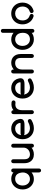

<svg xmlns="http://www.w3.org/2000/svg" viewBox="1700 -2486 962 4401"><g transform="rotate(-90 2180.5 -285.0)"><path d="M429 125Q429 150 442.5 163Q456 176 474 176Q492 176 505.5 163Q519 150 519 125Q519 107 519 86.5Q519 66 519 45.5Q519 25 519 8Q519 -8 519 -35.5Q519 -63 519 -95.5Q519 -128 519 -161Q519 -194 519 -220Q519 -294 500.5 -348.5Q482 -403 449.5 -438.5Q417 -474 373.5 -491Q330 -508 280 -508Q230 -508 186 -489Q142 -470 109 -435Q76 -400 57.5 -352.5Q39 -305 39 -248Q39 -173 70.5 -114.5Q102 -56 156.5 -22.5Q211 11 279 11Q330 11 373.5 -8Q417 -27 450 -62Q483 -97 501 -144Q519 -191 519 -248Q519 -289 519 -318.5Q519 -348 519 -370.5Q519 -393 519 -413.5Q519 -434 519 -458Q519 -483 505.5 -495.5Q492 -508 474 -508Q456 -508 442.5 -495.5Q429 -483 429 -458Q429 -437 429 -401.5Q429 -366 429 -325.5Q429 -285 429 -248Q429 -199 410 -160.5Q391 -122 357 -100.5Q323 -79 279 -79Q246 -79 218.5 -91.5Q191 -104 171 -126.5Q151 -149 140 -180Q129 -211 129 -248Q129 -285 140.5 -316Q152 -347 172 -370Q192 -393 219.5 -405.5Q247 -418 280 -418Q315 -418 342.5 -406.5Q370 -395 389 -370.5Q408 -346 418.5 -308.5Q429 -271 429 -220Q429 -181 429 -149Q429 -117 429 -90Q429 -63 429 -39Q429 -15 429 8Q429 29 429 47.5Q429 66 429 84.5Q429 103 429 125Z M731 -458Q731 -483 717.5 -495.5Q704 -508 686 -508Q668 -508 654.5 -495.5Q641 -483 641 -458Q641 -424 641 -379.5Q641 -335 641 -290Q641 -245 641 -207Q641 -138 666.5 -89Q692 -40 737.5 -14.5Q783 11 842 11Q895 11 939.5 -8Q984 -27 1017 -59.5Q1050 -92 1068.5 -134.5Q1087 -177 1087 -224Q1087 -242 1087 -270.5Q1087 -299 1087 -332Q1087 -365 1087 -398Q1087 -431 1087 -458Q1087 -478 1078 -490Q1069 -502 1055.5 -506Q1042 -510 1028.5 -506Q1015 -502 1006 -490Q997 -478 997 -458Q997 -432 997 -394Q997 -356 997 -313Q997 -270 997 -228.5Q997 -187 997 -153Q997 -137 997 -119Q997 -101 997 -81Q997 -61 997 -38Q997 -13 1010.5 -0.5Q1024 12 1042 12Q1060 12 1073.5 -0.5Q1087 -13 1087 -38Q1087 -60 1087 -76.5Q1087 -93 1087 -111Q1087 -129 1087 -153Q1087 -176 1087 -216Q1087 -256 1087 -302Q1087 -348 1087 -389.5Q1087 -431 1087 -458Q1087 -478 1078 -490Q1069 -502 1055.5 -506Q1042 -510 1028.5 -506Q1015 -502 1006 -490Q997 -478 997 -458Q997 -432 997 -397Q997 -362 997 -327Q997 -292 997 -264Q997 -236 997 -224Q997 -194 985.5 -168Q974 -142 953 -122Q932 -102 903.5 -90.5Q875 -79 842 -79Q806 -79 781 -93.5Q756 -108 743.5 -136.5Q731 -165 731 -207Q731 -253 731 -297Q731 -341 731 -382Q731 -423 731 -458Z M1322 -294Q1297 -294 1284 -280.5Q1271 -267 1271 -249Q1271 -231 1284 -217.5Q1297 -204 1322 -204Q1343 -204 1364.5 -204Q1386 -204 1409.5 -204Q1433 -204 1460 -204Q1487 -204 1519 -204Q1561 -204 1589.5 -212Q1618 -220 1634 -235.5Q1650 -251 1654 -275Q1658 -299 1652 -330Q1642 -385 1611.5 -424.5Q1581 -464 1535 -486Q1489 -508 1434 -508Q1365 -508 1310 -475.5Q1255 -443 1223 -384.5Q1191 -326 1191 -248Q1191 -167 1225 -109Q1259 -51 1316 -20Q1373 11 1443 11Q1471 11 1501.5 5.5Q1532 0 1563 -11.5Q1594 -23 1625 -41Q1647 -53 1651.5 -71Q1656 -89 1647 -104.5Q1638 -120 1620.5 -126Q1603 -132 1581 -119Q1557 -106 1533.5 -97Q1510 -88 1487 -83.5Q1464 -79 1443 -79Q1396 -79 1359.5 -98.5Q1323 -118 1302 -156Q1281 -194 1281 -248Q1281 -299 1300.5 -337.5Q1320 -376 1354.5 -397Q1389 -418 1434 -418Q1468 -418 1495 -405.5Q1522 -393 1539.5 -369.5Q1557 -346 1564 -314Q1566 -304 1563.5 -300Q1561 -296 1555.5 -294.5Q1550 -293 1540.5 -293.5Q1531 -294 1519 -294Q1486 -294 1451.5 -294Q1417 -294 1384 -294Q1351 -294 1322 -294Z M2023 -411Q2048 -408 2062.5 -419.5Q2077 -431 2079.5 -449Q2082 -467 2071 -482Q2060 -497 2035 -501Q1980 -508 1936.5 -497Q1893 -486 1861 -461Q1829 -436 1808 -401Q1787 -366 1776.5 -325Q1766 -284 1766 -241Q1766 -222 1766 -185Q1766 -148 1766 -108Q1766 -68 1766 -40Q1766 -20 1775 -7.5Q1784 5 1797.5 9Q1811 13 1824.5 8.5Q1838 4 1847 -8Q1856 -20 1856 -40Q1856 -60 1856 -93.5Q1856 -127 1856 -164Q1856 -201 1856 -231Q1856 -261 1856 -274Q1856 -307 1856 -335.5Q1856 -364 1856 -392.5Q1856 -421 1856 -454Q1856 -479 1842.5 -492Q1829 -505 1811 -505Q1793 -505 1779.5 -492.5Q1766 -480 1766 -454Q1766 -427 1766 -395.5Q1766 -364 1766 -333Q1766 -302 1766 -274Q1766 -255 1766 -224Q1766 -193 1766 -158.5Q1766 -124 1766 -92.5Q1766 -61 1766 -40Q1766 -20 1775 -7.5Q1784 5 1797.5 9Q1811 13 1824.5 8.5Q1838 4 1847 -8Q1856 -20 1856 -40Q1856 -60 1856 -88Q1856 -116 1856 -147Q1856 -178 1856 -208Q1856 -238 1856 -261Q1856 -296 1865 -326Q1874 -356 1893.5 -377.5Q1913 -399 1945 -408.5Q1977 -418 2023 -411Z M2254 -294Q2229 -294 2216 -280.5Q2203 -267 2203 -249Q2203 -231 2216 -217.5Q2229 -204 2254 -204Q2275 -204 2296.5 -204Q2318 -204 2341.5 -204Q2365 -204 2392 -204Q2419 -204 2451 -204Q2493 -204 2521.5 -212Q2550 -220 2566 -235.5Q2582 -251 2586 -275Q2590 -299 2584 -330Q2574 -385 2543.5 -424.5Q2513 -464 2467 -486Q2421 -508 2366 -508Q2297 -508 2242 -475.5Q2187 -443 2155 -384.5Q2123 -326 2123 -248Q2123 -167 2157 -109Q2191 -51 2248 -20Q2305 11 2375 11Q2403 11 2433.5 5.5Q2464 0 2495 -11.5Q2526 -23 2557 -41Q2579 -53 2583.5 -71Q2588 -89 2579 -104.5Q2570 -120 2552.5 -126Q2535 -132 2513 -119Q2489 -106 2465.5 -97Q2442 -88 2419 -83.5Q2396 -79 2375 -79Q2328 -79 2291.5 -98.5Q2255 -118 2234 -156Q2213 -194 2213 -248Q2213 -299 2232.5 -337.5Q2252 -376 2286.5 -397Q2321 -418 2366 -418Q2400 -418 2427 -405.5Q2454 -393 2471.5 -369.5Q2489 -346 2496 -314Q2498 -304 2495.5 -300Q2493 -296 2487.5 -294.5Q2482 -293 2472.5 -293.5Q2463 -294 2451 -294Q2418 -294 2383.5 -294Q2349 -294 2316 -294Q2283 -294 2254 -294Z M3053 -40Q3053 -15 3066.5 -2Q3080 11 3098 11Q3116 11 3129.5 -2Q3143 -15 3143 -40Q3143 -65 3143 -86Q3143 -107 3143 -128.5Q3143 -150 3143 -175Q3143 -211 3143 -240.5Q3143 -270 3143 -293Q3143 -345 3128 -385Q3113 -425 3086 -452.5Q3059 -480 3022.5 -494Q2986 -508 2943 -508Q2891 -508 2846 -487Q2801 -466 2768 -429.5Q2735 -393 2716.5 -346Q2698 -299 2698 -248Q2698 -223 2698 -195.5Q2698 -168 2698 -141Q2698 -114 2698 -88.5Q2698 -63 2698 -40Q2698 -20 2707 -7.5Q2716 5 2729.5 9Q2743 13 2756.5 9Q2770 5 2779 -7.5Q2788 -20 2788 -40Q2788 -58 2788 -91.5Q2788 -125 2788 -164.5Q2788 -204 2788 -241.5Q2788 -279 2788 -305.5Q2788 -332 2788 -338Q2788 -360 2788 -379Q2788 -398 2788 -417Q2788 -436 2788 -458Q2788 -483 2774.5 -496Q2761 -509 2743 -509Q2725 -509 2711.5 -496Q2698 -483 2698 -458Q2698 -438 2698 -418Q2698 -398 2698 -378Q2698 -358 2698 -338Q2698 -328 2698 -301Q2698 -274 2698 -237.5Q2698 -201 2698 -162.5Q2698 -124 2698 -91.5Q2698 -59 2698 -40Q2698 -20 2707 -7.5Q2716 5 2729.5 9Q2743 13 2756.5 9Q2770 5 2779 -7.5Q2788 -20 2788 -40Q2788 -63 2788 -93.5Q2788 -124 2788 -155Q2788 -186 2788 -213.5Q2788 -241 2788 -258Q2788 -297 2799 -327Q2810 -357 2829.5 -377Q2849 -397 2876 -407.5Q2903 -418 2936 -418Q2974 -418 3000 -404Q3026 -390 3039.5 -362.5Q3053 -335 3053 -293Q3053 -258 3053 -228.5Q3053 -199 3053 -175Q3053 -155 3053 -131.5Q3053 -108 3053 -84.5Q3053 -61 3053 -40Z M3719 -696Q3719 -721 3705.5 -733.5Q3692 -746 3674 -746Q3656 -746 3642.5 -733.5Q3629 -721 3629 -696Q3629 -674 3629 -655.5Q3629 -637 3629 -619.5Q3629 -602 3629 -584Q3629 -545 3629 -515Q3629 -485 3629 -457.5Q3629 -430 3629 -399Q3629 -368 3629 -329Q3629 -290 3629 -237Q3629 -200 3618.5 -170.5Q3608 -141 3588 -120.5Q3568 -100 3540.5 -89.5Q3513 -79 3480 -79Q3435 -79 3401 -101Q3367 -123 3348 -161.5Q3329 -200 3329 -249Q3329 -286 3340 -317Q3351 -348 3370.5 -370.5Q3390 -393 3418 -405.5Q3446 -418 3479 -418Q3523 -418 3557 -397Q3591 -376 3610 -338Q3629 -300 3629 -251Q3629 -236 3629 -211.5Q3629 -187 3629 -163.5Q3629 -140 3629 -129Q3629 -107 3629 -82.5Q3629 -58 3629 -29Q3629 -3 3642.5 9.5Q3656 22 3674 22Q3692 22 3705.5 9Q3719 -4 3719 -29Q3719 -56 3719 -79Q3719 -102 3719 -129Q3719 -155 3719 -186Q3719 -217 3719 -251Q3719 -308 3700.5 -355Q3682 -402 3649.5 -436.5Q3617 -471 3573.5 -489.5Q3530 -508 3479 -508Q3411 -508 3356.5 -475Q3302 -442 3270.5 -383.5Q3239 -325 3239 -249Q3239 -192 3257 -144.5Q3275 -97 3308 -62Q3341 -27 3385 -8Q3429 11 3480 11Q3531 11 3574.5 -6.5Q3618 -24 3650.5 -56.5Q3683 -89 3701 -134.5Q3719 -180 3719 -237Q3719 -294 3719 -334.5Q3719 -375 3719 -410.5Q3719 -446 3719 -486.5Q3719 -527 3719 -584Q3719 -609 3719 -626Q3719 -643 3719 -659Q3719 -675 3719 -696Z M3997 1Q4021 9 4037.5 0Q4054 -9 4060 -26Q4066 -43 4058 -59.5Q4050 -76 4026 -85Q4008 -91 3993 -99Q3978 -107 3965.5 -118Q3953 -129 3942 -145Q3928 -166 3920.5 -192.5Q3913 -219 3913 -249Q3913 -298 3933 -336.5Q3953 -375 3989 -396.5Q4025 -418 4072 -418Q4119 -418 4155 -396.5Q4191 -375 4211.5 -336.5Q4232 -298 4232 -249Q4232 -219 4224.5 -193Q4217 -167 4203 -146Q4186 -122 4167 -108.5Q4148 -95 4118 -85Q4094 -76 4086 -59.5Q4078 -43 4084 -26Q4090 -9 4106.5 0Q4123 9 4146 1Q4191 -15 4222 -37Q4253 -59 4277 -96Q4299 -128 4310.5 -166.5Q4322 -205 4322 -249Q4322 -324 4289.5 -382.5Q4257 -441 4200.5 -474.5Q4144 -508 4072 -508Q4001 -508 3944.5 -474.5Q3888 -441 3855.5 -382.5Q3823 -324 3823 -249Q3823 -204 3835 -165Q3847 -126 3868 -95Q3892 -59 3923.5 -36.5Q3955 -14 3997 1Z"/></g></svg>

Font: Tilt Neon
Style: Regular
Weight: 400
Designer: Andy Clymer
Foundry: Andy Clymer
Version: Version 1.000